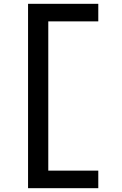

<svg xmlns="http://www.w3.org/2000/svg" viewBox="-20 -843 640 1006"><path d="M127 143V-823H495V-731H233V51H495V143Z"/></svg>

Font: Iosevka Curly SmBdEx
Style: Regular
Weight: 600
Width: 7
Monospace: yes
Designer: Belleve Invis
Foundry: Belleve Invis
Version: Version 11.1.0; ttfautohint (v1.8.3)